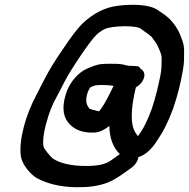

<svg xmlns="http://www.w3.org/2000/svg" viewBox="-20 -671 791 804"><path d="M455.6 -311.2C438 -275.7 420.5 -238.3 401.7 -213.9C398.7 -209.7 397.1 -207.4 394.8 -204.7C389.1 -205.3 382.3 -208.3 368.6 -211.4C353 -215.8 355.8 -213.5 348.1 -225.7C341.4 -236.3 336.6 -254.4 348.1 -287C354.1 -299.9 358.7 -305.3 359 -305.6C376.8 -314.1 381.3 -315 408.5 -315C427.9 -315 442 -313.9 455.6 -311.2ZM557.6 -100.9C555.9 -103 553.6 -106.7 549.9 -111.6C523 -147.3 528.5 -222.3 549.1 -305.5C559.9 -311.8 569.8 -319.3 577.5 -332.7C592.5 -358.8 581.8 -376.1 568.3 -383.2C566.5 -388.5 560.9 -393.6 553 -394L515.9 -395.9C513.5 -396.3 509.9 -397.1 507 -398C488 -404.1 464.8 -404 440.9 -404C428.2 -404 417 -403.7 408.1 -402.9C383.8 -401.2 364.1 -391.5 349.3 -385.8C309.9 -370.4 274.8 -329.3 259.9 -289C240.1 -235.5 241 -190.4 263.6 -160.4C283.3 -132.9 321.4 -112.1 378.2 -116.1C401.3 -118.6 421.2 -130 437.7 -143.9C438.9 -96.7 451.3 -54.9 481.8 -25.7C469.9 -17 459.9 -9.8 445.7 0C421 18 388.2 24 337.1 24C280.6 24 231.6 12.8 202.9 -6.1C193 -12.7 163.6 -47.6 161.8 -58.7C157.2 -87.7 166.7 -136.8 182.8 -186.1C201.2 -243 220.8 -268.8 250.8 -329.9C262.1 -352.4 284.7 -389.3 318.2 -438.7C350.4 -486.7 373.9 -516.1 383.1 -524.3C395.8 -536.2 405.7 -543.1 417.3 -548.8C445.4 -563.5 550.2 -566.1 569.5 -550.7C584.5 -538.8 603.8 -527.7 615.7 -515.7C626.4 -501.1 637.2 -487.2 643 -472.7C650.7 -454.2 657.4 -441.9 656.8 -425.9L656.3 -391.9C656 -383.7 654.7 -372.4 651.9 -355.6C641.4 -306.9 634.2 -270.5 615.3 -214.6C597.5 -166.5 582.7 -134.5 557.6 -100.9ZM559.4 -12.8C593.5 -24.1 617 -50.6 634.4 -76.8C663.4 -119.3 683.3 -157.8 704.6 -215.4C725.7 -277.5 735.2 -318.8 744.9 -371.4C752.4 -409.4 750.5 -429.3 750.9 -455.3C751.6 -487.5 741.2 -506.7 733.8 -527.2C724.4 -549.1 712.2 -567.3 696.9 -584.3C682.5 -602 658.3 -616.5 642.5 -627.7C607.7 -653.3 533.8 -654.5 473 -646.8C416.8 -640.1 369.9 -612.9 330 -576.7C306.2 -554.8 278.9 -518.3 242.8 -464.4C188.1 -385.1 169.9 -347.2 135.8 -279.9C86.9 -190.7 58.5 -84.9 67.2 -17.8C71.6 15.9 106.2 58.7 133.9 74.7C176.3 97.6 233.4 113 304.2 113C350.3 113 388 109.3 430.5 93.8C466.2 79.4 493.5 57.2 517.1 41.1L532.7 29.7C543.4 21.9 552.6 9.3 556.7 -2C558 -5.5 558.9 -9.3 559.4 -12.8Z"/></svg>

Font: Just Breathe
Style: BdObl7
Weight: 400
Foundry: Cannot Into Space Fonts
Version: Version 0.72